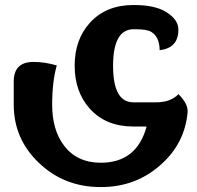

<svg xmlns="http://www.w3.org/2000/svg" viewBox="-20 -508 790 771"><path d="M733.4 -63V-58.6Q722.7 68.8 623.5 155.3Q523.9 243.2 385.7 243.2H383.8Q237.8 243.2 136.2 146Q35.2 49.8 35.2 -87.4V-180.7Q35.2 -259.3 114.3 -259.3Q161.1 -259.3 208 -245.1Q189.5 -180.7 189.5 -87.9V-87.4Q189.5 13.7 236.8 76.2Q289.1 145.5 384.8 145.5Q529.3 145.5 568.8 0H514.6Q405.3 0 340.3 -71.8Q279.8 -139.6 279.8 -244.6Q279.8 -349.1 341.3 -417Q406.2 -487.8 515.1 -487.8H519.5Q601.6 -487.8 647 -460Q696.3 -429.7 696.3 -388.7Q696.3 -314.9 621.1 -306.6Q620.6 -358.9 588.4 -379.4Q571.8 -390.6 522.9 -390.6H515.1Q434.1 -389.2 434.1 -243.7Q434.1 -97.7 514.6 -97.2H608.4Q664.6 -97.2 696.8 -129.9Q733.4 -92.8 733.4 -63Z"/></svg>

Font: Sukar
Style: black
Weight: 900
Designer: Dario Muhafara - Ghiath Alsory
Foundry: Dario Muhafara - Ghiath Alsory
Version: Version 1.00 March 27, 2016, initial release